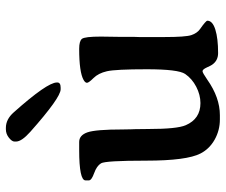

<svg xmlns="http://www.w3.org/2000/svg" viewBox="-76 -674 750 637"><g transform="rotate(-90 298.5 -355.0)"><path d="M147.9 -676.3V-681.6Q147.9 -689.9 160.6 -700Q173.3 -710 188.5 -710H193.4Q221.7 -710 244.6 -684.1Q343.8 -572.8 343.8 -541V-539.1Q343.8 -528.3 326.7 -528.3H321.3Q293.5 -528.3 180.2 -628.9Q147.9 -657.7 147.9 -676.3ZM494.6 -184.1Q494.6 -113.8 501 -94.7Q507.3 -75.7 521 -65.9Q548.8 -46.4 548.8 -41.5Q548.8 -24.4 519.5 -15.1Q490.2 -5.9 441.4 -5.9Q416 -5.9 402.3 -26.4Q400.4 -28.8 393.8 -43.2Q387.2 -57.6 381.3 -57.6Q376 -57.6 353.5 -42Q293.9 0 235.4 0H221.2Q185.1 0 154.3 -17.3Q123.5 -34.7 108.4 -64Q84.5 -109.9 84.5 -244.9Q84.5 -379.9 75.7 -394.3Q66.9 -408.7 43 -417.2Q19 -425.8 19 -434.6V-445.8Q19 -466.8 120.1 -466.8H146.5Q168.9 -466.8 178.5 -439.2Q188 -411.6 188 -322.3L188.5 -294.4L189 -280.3L189.5 -237.8Q189.5 -142.1 202.1 -113.3Q223.1 -64.5 275.4 -64.5Q302.7 -64.5 329.6 -78.4Q356.4 -92.3 372.1 -115.2Q387.7 -138.2 387.7 -242.2Q387.7 -346.2 381.1 -374.8Q374.5 -403.3 358.6 -419.2Q342.8 -435.1 342.8 -440.9Q342.8 -446.8 352.1 -452.1Q377.9 -466.8 455.6 -466.8Q481 -466.8 488.5 -457.8Q496.1 -448.7 496.1 -394.5L495.1 -325.2V-282.7L494.6 -268.6Z"/></g></svg>

Font: Averia Serif Libre
Style: Regular
Weight: 400
Version: Version 1.002